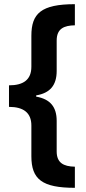

<svg xmlns="http://www.w3.org/2000/svg" viewBox="-20 -737 409 918"><path d="M23 -329V-226C92 -226 130 -198 130 -137V10C130 120 181 161 338 161V60C283 59 251 41 251 -13V-159C251 -225 221 -263 153 -275V-281C220 -292 251 -330 251 -398V-543C251 -601 287 -615 338 -616V-717C176 -717 130 -672 130 -566V-418C130 -355 91 -329 23 -329Z"/></svg>

Font: Noto Sans Display SemiCondensed
Style: Bold
Weight: 700
Width: 4
Designer: Monotype Design Team
Foundry: Monotype Imaging Inc.
Version: Version 1.900